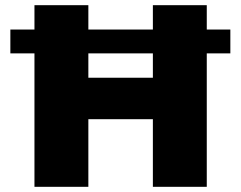

<svg xmlns="http://www.w3.org/2000/svg" viewBox="-20 -721 929 741"><path d="M869 -607H778V-701H570V-607H321V-701H113V-607H20V-515H113V0H321V-261H570V0H778V-515H869ZM570 -421H321V-515H570Z"/></svg>

Font: Argentum Sans ExtraBold
Style: Regular
Weight: 800
Designer: Julieta Ulanovsky
Foundry: Julieta Ulanovsky
Version: Version 5.001;February 15, 2019;FontCreator 11.5.0.2425 64-b